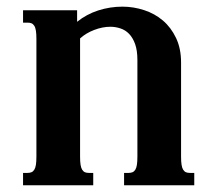

<svg xmlns="http://www.w3.org/2000/svg" viewBox="-20 -549 633 569"><path d="M217.3 -85Q217.3 -69.8 218.8 -60.5Q220.2 -51.3 223.6 -45.9Q227.1 -40.5 231.7 -38.6Q236.3 -36.6 243.2 -36.6H256.3V0H48.3V-36.6H62Q68.4 -36.6 73.2 -38.6Q78.1 -40.5 81.5 -45.9Q85 -51.3 86.4 -60.5Q87.9 -69.8 87.9 -85V-433.6Q87.9 -448.7 86.4 -458Q85 -467.3 81.5 -472.7Q78.1 -478 73.2 -480Q68.4 -481.9 62 -481.9H48.3V-518.6H208.5V-484.4Q236.3 -506.8 271.2 -518.1Q306.2 -529.3 342.8 -529.3Q375.5 -529.3 407 -519Q438.5 -508.8 462.6 -488.3Q486.8 -467.8 501.7 -436.5Q516.6 -405.3 516.6 -363.8V-85Q516.6 -69.8 518.1 -60.5Q519.5 -51.3 522.9 -45.9Q526.4 -40.5 531 -38.6Q535.6 -36.6 542.5 -36.6H555.7V0H347.7V-36.6H361.3Q367.7 -36.6 372.6 -38.6Q377.4 -40.5 380.9 -45.9Q384.3 -51.3 385.7 -60.5Q387.2 -69.8 387.2 -85V-371.1Q387.2 -399.4 380.4 -418.5Q373.5 -437.5 362.5 -448.7Q351.6 -460 336.9 -464.8Q322.3 -469.7 307.1 -469.7Q283.7 -469.7 259 -460.2Q234.4 -450.7 217.3 -435.1Z"/></svg>

Font: Arian AMU Serif
Style: Bold
Weight: 700
Designer: Ruben Hakobyan (Tarumian)
Foundry: Ruben Hakobyan (Tarumian)
Version: Version 1.002